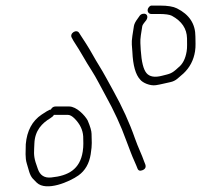

<svg xmlns="http://www.w3.org/2000/svg" viewBox="-20 -653 720 687"><path d="M385.5 -328C417.7 -270 443.5 -213.4 462.7 -158.2C474.5 -124.4 487.2 -100.5 496.2 -74L499.8 -65C503.2 -55.2 500 -48.3 490.4 -44.2C480.8 -40.1 474.5 -42.4 471.6 -51L468 -60C460.9 -77.9 457.2 -83.2 448.7 -105.5L431.4 -151C412.7 -203.1 388.1 -256.4 357.8 -311C343.2 -337.3 324 -376 308 -400.5C283.6 -437.8 272.3 -462.3 242.8 -507L237.4 -517C226.5 -533.2 253.9 -550.8 263.3 -535L269.7 -525C274 -518.3 280.1 -508.8 288.2 -496.5C304.2 -471.9 318.9 -443 334.7 -418C350.5 -393 370.8 -354.4 385.5 -328ZM161.9 -261C165.7 -268.3 171.3 -272 178.6 -272H227.6C253.9 -272 284.3 -239.6 293.7 -222C302.9 -200.4 307.5 -184.5 307.6 -174.3C307.8 -146.9 310.5 -138.5 304.5 -101C299.2 -67.7 284.7 -42.5 260.9 -25.4C229.6 -2.9 145.8 33.5 111.4 0.5C106.2 -4.5 101.5 -9.3 97.2 -14C85.7 -26.6 82.5 -46.9 76 -67.4C69.2 -89 72.1 -112.4 72.2 -137C76.4 -185.1 95.3 -220.4 129 -243L146.9 -254.5C153.7 -258.8 158.7 -261 161.9 -261ZM172.9 -242C170.9 -238 166.6 -234 160 -230C130.5 -212.2 104.6 -186.3 103 -139C102.1 -111.6 99.4 -99 107.1 -73L115.5 -48.3C123.3 -25.5 139.3 -15.4 163.4 -18C224.3 -24 266 -47 276 -110.5C279.5 -132.7 277.8 -147 277.7 -165C276.2 -188.3 266 -209.5 247.2 -228.5C238.3 -237.5 230.2 -242 222.9 -242ZM525.8 -633H552.8C579.8 -633 600 -629.7 613.2 -623C657.4 -601 679.4 -567.3 679.2 -522C679.1 -505.3 680.9 -488.2 677.9 -469.5C672.9 -437.8 659 -411.3 636.3 -390L614.9 -371.5C607.5 -365.2 598.9 -361 588.9 -359C570.2 -355.3 556 -350.9 537.8 -348.2C516.8 -345 490.1 -357 481.8 -368C465.1 -385.6 455.7 -418.9 453.6 -468C452.8 -487.3 449.3 -497.1 453.7 -525L459.2 -560C460.4 -567.3 464.8 -576 472.3 -586L480.1 -597C482.6 -600.3 486.1 -602.5 490.6 -603.5C506.3 -607 511.5 -593.1 503.5 -581L494.8 -570C491.4 -565.3 489.5 -562 489.2 -560L484 -527C480.5 -504.7 483.2 -491.3 483.6 -474C486.3 -432 493.1 -404.5 504.2 -391.4C515.2 -378.3 533.8 -375.1 560 -382C587.2 -389.1 593.8 -388.3 617.6 -411C633.6 -423.2 643.6 -442.7 647.9 -469.5C649 -476.5 649.5 -484 649.4 -492L649.2 -516C648.4 -550.5 630.4 -577.3 595 -596.5C587 -600.8 571.4 -603 548 -603H521C512.8 -603 507.2 -610.2 508.5 -618.5C509.8 -626.9 517.6 -633 521 -633Z"/></svg>

Font: MewTooHand
Style: ReversedIta
Weight: 400
Designer: Mew Too, Robert Jablonski
Version: Version 0.77